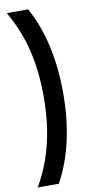

<svg xmlns="http://www.w3.org/2000/svg" viewBox="-106 -914 511 1065"><g transform="rotate(-10 149.5 -381.0)"><path d="M16 110H135C207 -21 246 -185 246 -381C246 -576 208 -740 135 -872H15C98 -728 136 -576 136 -381C136 -187 98 -32 16 110Z"/></g></svg>

Font: Swile Sans
Style: Bold
Weight: 700
Designer: Lord
Foundry: Lord
Version: Version 1.477;FEAKit 1.0